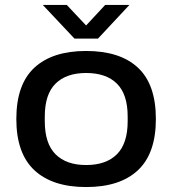

<svg xmlns="http://www.w3.org/2000/svg" viewBox="-20 -744 697 776"><path d="M153 -724H250L328 -641L405 -724H503L376 -588H281ZM328 12Q192 12 119 -56Q46 -124 46 -263Q46 -403 119 -470.5Q192 -538 328 -538Q465 -538 537.5 -470.5Q610 -403 610 -263Q610 -124 537.5 -56Q465 12 328 12ZM328 -77Q409 -77 452.5 -120.5Q496 -164 496 -254V-273Q496 -363 452.5 -406Q409 -449 328 -449Q248 -449 204.5 -406Q161 -363 161 -273V-254Q161 -164 204.5 -120.5Q248 -77 328 -77Z"/></svg>

Font: Archivo SemiExpanded Medium
Style: Regular
Weight: 500
Width: 6
Designer: Hector Gatti
Foundry: Omnibus-Type
Version: Version 2.001; ttfautohint (v1.8.3)